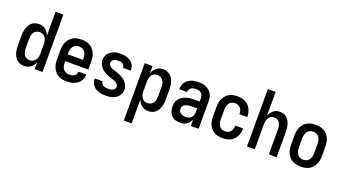

<svg xmlns="http://www.w3.org/2000/svg" viewBox="-67 -1416 4135 2312"><g transform="rotate(20 2000.0 -260.0)"><path d="M204 8Q179 8 155.5 0.5Q132 -7 114 -22.5Q96 -38 83.5 -59.5Q71 -81 64 -104Q57 -127 54.5 -151.5Q52 -176 52 -200V-320Q52 -344 54.5 -368.5Q57 -393 64 -416Q71 -439 83.5 -460.5Q96 -482 114 -497.5Q132 -513 155.5 -520.5Q179 -528 204 -528Q226 -528 248.5 -521.5Q271 -515 289 -501Q307 -487 319.5 -468Q332 -449 340 -427V-735H440V0H340V-93Q332 -71 319.5 -52Q307 -33 289 -19Q271 -5 248.5 1.5Q226 8 204 8ZM246 -80Q268 -80 287.5 -89.5Q307 -99 319 -117Q331 -135 335.5 -156.5Q340 -178 340 -200V-320Q340 -342 335.5 -363.5Q331 -385 319 -403Q307 -421 287.5 -430.5Q268 -440 246 -440Q224 -440 204.5 -430.5Q185 -421 173 -403Q161 -385 156.5 -363.5Q152 -342 152 -320V-200Q152 -178 156.5 -156.5Q161 -135 173 -117Q185 -99 204.5 -89.5Q224 -80 246 -80Z M750 8Q723 8 696 3Q669 -2 645 -15Q621 -28 602.5 -48.5Q584 -69 572.5 -94Q561 -119 556.5 -146Q552 -173 552 -200V-320Q552 -347 556.5 -374Q561 -401 572.5 -426Q584 -451 602.5 -471.5Q621 -492 645 -505Q669 -518 696 -523Q723 -528 750 -528Q777 -528 804 -523Q831 -518 855 -505Q879 -492 897.5 -471.5Q916 -451 927.5 -426Q939 -401 943.5 -374Q948 -347 948 -320V-216H652V-200Q652 -178 656.5 -156Q661 -134 674 -116.5Q687 -99 707.5 -89.5Q728 -80 750 -80Q767 -80 783.5 -83Q800 -86 814 -95.5Q828 -105 836.5 -120Q845 -135 846 -152H946Q946 -128 939 -105Q932 -82 918 -62.5Q904 -43 884.5 -29Q865 -15 843 -6.5Q821 2 797 5Q773 8 750 8ZM848 -304V-320Q848 -342 843 -364Q838 -386 825.5 -403.5Q813 -421 792.5 -430.5Q772 -440 750 -440Q728 -440 707.5 -430.5Q687 -421 674.5 -403.5Q662 -386 657 -364Q652 -342 652 -320V-304Z M1249 8Q1227 8 1204.5 5.5Q1182 3 1161 -4Q1140 -11 1120.5 -23Q1101 -35 1087 -52.5Q1073 -70 1065.5 -91.5Q1058 -113 1058 -135V-142H1158V-139Q1158 -124 1167.5 -111Q1177 -98 1190.5 -91.5Q1204 -85 1219 -82.5Q1234 -80 1249 -80Q1264 -80 1279 -82Q1294 -84 1307.5 -90.5Q1321 -97 1330.5 -109.5Q1340 -122 1340 -137Q1340 -153 1329.5 -167Q1319 -181 1304.5 -189Q1290 -197 1274.5 -202Q1259 -207 1243 -212Q1227 -217 1211.5 -222.5Q1196 -228 1181 -235Q1166 -242 1152 -251Q1138 -260 1125.5 -270.5Q1113 -281 1102.5 -293.5Q1092 -306 1084 -321Q1076 -336 1072 -352Q1068 -368 1068 -384Q1068 -406 1075 -427Q1082 -448 1095 -465.5Q1108 -483 1126.5 -495.5Q1145 -508 1165.5 -515.5Q1186 -523 1207.5 -525.5Q1229 -528 1251 -528Q1273 -528 1294.5 -525.5Q1316 -523 1336.5 -515.5Q1357 -508 1375.5 -496Q1394 -484 1407 -466.5Q1420 -449 1427 -428Q1434 -407 1434 -385V-378H1334V-381Q1334 -395 1326 -408Q1318 -421 1306 -428Q1294 -435 1279.5 -437.5Q1265 -440 1251 -440Q1237 -440 1223 -438Q1209 -436 1196.5 -429Q1184 -422 1176 -410Q1168 -398 1168 -384Q1168 -367 1178.5 -353.5Q1189 -340 1203 -331.5Q1217 -323 1233 -318Q1249 -313 1264.5 -308Q1280 -303 1296 -297.5Q1312 -292 1326.5 -285Q1341 -278 1355.5 -269.5Q1370 -261 1382.5 -250Q1395 -239 1405.5 -226.5Q1416 -214 1424 -199.5Q1432 -185 1436 -169Q1440 -153 1440 -136Q1440 -114 1432.5 -92Q1425 -70 1411 -53Q1397 -36 1378 -23.5Q1359 -11 1337.5 -4Q1316 3 1293.5 5.5Q1271 8 1249 8Z M1560 215V-520H1660V-427Q1668 -449 1680.5 -468Q1693 -487 1711 -501Q1729 -515 1751.5 -521.5Q1774 -528 1796 -528Q1821 -528 1844.5 -520.5Q1868 -513 1886 -497.5Q1904 -482 1916.5 -460.5Q1929 -439 1936 -416Q1943 -393 1945.5 -368.5Q1948 -344 1948 -320V-200Q1948 -176 1945.5 -151.5Q1943 -127 1936 -104Q1929 -81 1916.5 -59.5Q1904 -38 1886 -22.5Q1868 -7 1844.5 0.5Q1821 8 1796 8Q1774 8 1751.5 1.5Q1729 -5 1711 -19Q1693 -33 1680.5 -52Q1668 -71 1660 -93V215ZM1754 -80Q1776 -80 1795.5 -89.5Q1815 -99 1827 -117Q1839 -135 1843.5 -156.5Q1848 -178 1848 -200V-320Q1848 -342 1843.5 -363.5Q1839 -385 1827 -403Q1815 -421 1795.5 -430.5Q1776 -440 1754 -440Q1732 -440 1712.5 -430.5Q1693 -421 1681 -403Q1669 -385 1664.5 -363.5Q1660 -342 1660 -320V-200Q1660 -178 1664.5 -156.5Q1669 -135 1681 -117Q1693 -99 1712.5 -89.5Q1732 -80 1754 -80Z M2203 8Q2173 8 2143 -1.5Q2113 -11 2092 -32.5Q2071 -54 2061.5 -83.5Q2052 -113 2052 -144Q2052 -170 2058.5 -195.5Q2065 -221 2081 -241.5Q2097 -262 2119.5 -276.5Q2142 -291 2166.5 -299Q2191 -307 2217 -310Q2243 -313 2269 -313H2340V-354Q2340 -372 2334 -389Q2328 -406 2315 -418Q2302 -430 2284.5 -435Q2267 -440 2249 -440Q2233 -440 2217 -437Q2201 -434 2187.5 -425Q2174 -416 2166 -401.5Q2158 -387 2158 -371V-368H2058V-373Q2058 -396 2065 -418.5Q2072 -441 2085 -460Q2098 -479 2117.5 -492.5Q2137 -506 2158.5 -514Q2180 -522 2203 -525Q2226 -528 2249 -528Q2273 -528 2297.5 -524.5Q2322 -521 2344.5 -511Q2367 -501 2386 -485Q2405 -469 2417.5 -448Q2430 -427 2435 -402.5Q2440 -378 2440 -354V0H2340V-83Q2332 -63 2318.5 -45Q2305 -27 2287 -14.5Q2269 -2 2247 3Q2225 8 2203 8ZM2246 -80Q2265 -80 2284 -86.5Q2303 -93 2316 -107.5Q2329 -122 2334.5 -141Q2340 -160 2340 -180V-225H2269Q2256 -225 2243.5 -224Q2231 -223 2218.5 -220Q2206 -217 2194 -212Q2182 -207 2172 -199Q2162 -191 2157 -178.5Q2152 -166 2152 -153Q2152 -137 2160 -121.5Q2168 -106 2181.5 -96.5Q2195 -87 2212 -83.5Q2229 -80 2246 -80Z M2747 8Q2720 8 2693 3Q2666 -2 2642.5 -15.5Q2619 -29 2601 -49.5Q2583 -70 2571.5 -94.5Q2560 -119 2556 -146Q2552 -173 2552 -200V-320Q2552 -347 2556 -374Q2560 -401 2571.5 -425.5Q2583 -450 2601 -470.5Q2619 -491 2642.5 -504.5Q2666 -518 2693 -523Q2720 -528 2747 -528Q2773 -528 2798 -523.5Q2823 -519 2846 -508Q2869 -497 2887.5 -479Q2906 -461 2918 -438.5Q2930 -416 2936 -391Q2942 -366 2942 -340V-333H2842V-337Q2842 -357 2836 -376.5Q2830 -396 2817.5 -411Q2805 -426 2786 -433Q2767 -440 2747 -440Q2725 -440 2705 -430.5Q2685 -421 2673 -403Q2661 -385 2656.5 -363.5Q2652 -342 2652 -320V-200Q2652 -178 2656.5 -156.5Q2661 -135 2673 -117Q2685 -99 2705 -89.5Q2725 -80 2747 -80Q2767 -80 2786 -87Q2805 -94 2817.5 -109Q2830 -124 2836 -143.5Q2842 -163 2842 -183V-187H2942V-180Q2942 -154 2936 -129Q2930 -104 2918 -81.5Q2906 -59 2887.5 -41Q2869 -23 2846 -12Q2823 -1 2798 3.5Q2773 8 2747 8Z M3060 0V-735H3160V-428Q3168 -449 3180 -468Q3192 -487 3209.5 -501Q3227 -515 3248.5 -521.5Q3270 -528 3292 -528Q3316 -528 3339.5 -520.5Q3363 -513 3380.5 -497Q3398 -481 3410 -459.5Q3422 -438 3428.5 -415Q3435 -392 3437.5 -368Q3440 -344 3440 -320V0H3340V-320Q3340 -334 3338.5 -348Q3337 -362 3332.5 -375.5Q3328 -389 3320.5 -401.5Q3313 -414 3302.5 -423Q3292 -432 3278 -436Q3264 -440 3250 -440Q3236 -440 3222 -436Q3208 -432 3197.5 -423Q3187 -414 3179.5 -401.5Q3172 -389 3167.5 -375.5Q3163 -362 3161.5 -348Q3160 -334 3160 -320V0Z M3750 8Q3723 8 3696 3Q3669 -2 3645 -15Q3621 -28 3602.5 -48.5Q3584 -69 3572.5 -94Q3561 -119 3556.5 -146Q3552 -173 3552 -200V-320Q3552 -347 3556.5 -374Q3561 -401 3572.5 -426Q3584 -451 3602.5 -471.5Q3621 -492 3645 -505Q3669 -518 3696 -523Q3723 -528 3750 -528Q3777 -528 3804 -523Q3831 -518 3855 -505Q3879 -492 3897.5 -471.5Q3916 -451 3927.5 -426Q3939 -401 3943.5 -374Q3948 -347 3948 -320V-200Q3948 -173 3943.5 -146Q3939 -119 3927.5 -94Q3916 -69 3897.5 -48.5Q3879 -28 3855 -15Q3831 -2 3804 3Q3777 8 3750 8ZM3750 -80Q3772 -80 3792.5 -89.5Q3813 -99 3825.5 -116.5Q3838 -134 3843 -156Q3848 -178 3848 -200V-320Q3848 -342 3843 -364Q3838 -386 3825.5 -403.5Q3813 -421 3792.5 -430.5Q3772 -440 3750 -440Q3728 -440 3707.5 -430.5Q3687 -421 3674.5 -403.5Q3662 -386 3657 -364Q3652 -342 3652 -320V-200Q3652 -178 3657 -156Q3662 -134 3674.5 -116.5Q3687 -99 3707.5 -89.5Q3728 -80 3750 -80Z"/></g></svg>

Font: Iosevka Term Curly Semibold
Style: Regular
Weight: 600
Designer: Belleve Invis
Foundry: Belleve Invis
Version: Version 32.3.0